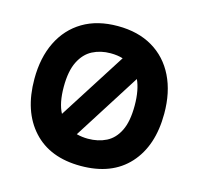

<svg xmlns="http://www.w3.org/2000/svg" viewBox="-89 -660 789 764"><g transform="rotate(15 306.0 -278.0)"><path d="M306 10Q179 10 109 -67Q39 -144 39 -277Q39 -365 71 -430Q103 -495 162.5 -530.5Q222 -566 306 -566Q390 -566 450 -530.5Q510 -495 542 -430Q574 -365 574 -277Q574 -144 504 -67Q434 10 306 10ZM181 -171 357 -447Q335 -454 306 -454Q265 -454 232 -437Q199 -420 179.5 -381Q160 -342 160 -277Q160 -210 181 -171ZM433 -382 259 -108Q282 -102 306 -102Q348 -102 381 -118.5Q414 -135 433 -173.5Q452 -212 452 -277Q452 -310 447 -336.5Q442 -363 433 -382Z"/></g></svg>

Font: Zain ExtraBold
Style: Regular
Weight: 800
Designer: Zain,Boutros
Foundry: Mobile Telecommunications Company (Zain), 2024
Version: Version 1.50; ttfautohint (v1.8.4)